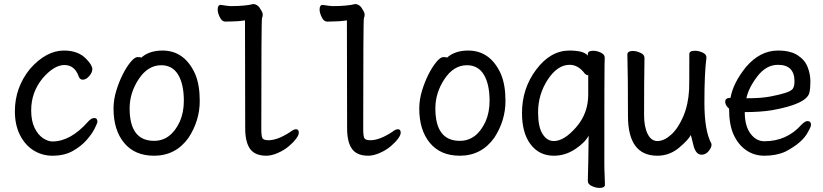

<svg xmlns="http://www.w3.org/2000/svg" viewBox="-20 -740 4040 942"><path d="M237 24Q187 24 145 -2Q103 -28 78 -77.5Q53 -127 53 -194Q53 -311 128 -403Q207 -492 294 -492Q365 -492 404 -450Q433 -420 433 -401Q433 -384 417.5 -366.5Q402 -349 386 -349Q373 -349 367 -363Q347 -421 296 -421Q246 -421 190 -357Q133 -288 133 -199Q133 -147 149.5 -113Q166 -79 190.5 -62.5Q215 -46 237 -46Q326 -46 412 -143Q428 -161 442 -161Q458 -161 458 -143Q458 -137 445 -110.5Q432 -84 405.5 -53.5Q379 -23 337.5 0.5Q296 24 237 24Z M736 -49Q818 -49 862 -143Q882 -189 882 -245Q882 -327 854 -373.5Q826 -420 771 -420Q706 -420 661 -352.5Q616 -285 616 -208Q616 -49 736 -49ZM736 24Q641 24 589 -39Q537 -102 537 -207Q537 -251 550.5 -295Q564 -339 582.5 -375.5Q601 -412 621 -436Q641 -460 655 -460Q671 -460 673 -457Q712 -492 777 -492Q886 -492 938 -376Q960 -323 960 -245Q960 -148 905 -64Q842 24 736 24Z M1287 24Q1231 24 1207 -9.5Q1183 -43 1183 -110L1182 -640Q1149 -635 1123.5 -635Q1098 -635 1085 -634Q1069 -634 1058.5 -655.5Q1048 -677 1048 -693Q1048 -716 1063 -716Q1101 -710 1112 -710Q1182 -710 1222 -720Q1246 -720 1261 -690Q1269 -678 1269 -668Q1269 -658 1265.5 -651.5Q1262 -645 1262 -108Q1262 -71 1268 -61.5Q1274 -52 1297 -52Q1342 -52 1403 -92Q1421 -106 1432 -106Q1446 -106 1446 -89Q1446 -77 1432.5 -59Q1419 -41 1396.5 -22Q1374 -3 1343 10.5Q1312 24 1287 24Z M1787 24Q1731 24 1707 -9.5Q1683 -43 1683 -110L1682 -640Q1649 -635 1623.5 -635Q1598 -635 1585 -634Q1569 -634 1558.5 -655.5Q1548 -677 1548 -693Q1548 -716 1563 -716Q1601 -710 1612 -710Q1682 -710 1722 -720Q1746 -720 1761 -690Q1769 -678 1769 -668Q1769 -658 1765.5 -651.5Q1762 -645 1762 -108Q1762 -71 1768 -61.5Q1774 -52 1797 -52Q1842 -52 1903 -92Q1921 -106 1932 -106Q1946 -106 1946 -89Q1946 -77 1932.5 -59Q1919 -41 1896.5 -22Q1874 -3 1843 10.5Q1812 24 1787 24Z M2236 -49Q2318 -49 2362 -143Q2382 -189 2382 -245Q2382 -327 2354 -373.5Q2326 -420 2271 -420Q2206 -420 2161 -352.5Q2116 -285 2116 -208Q2116 -49 2236 -49ZM2236 24Q2141 24 2089 -39Q2037 -102 2037 -207Q2037 -251 2050.5 -295Q2064 -339 2082.5 -375.5Q2101 -412 2121 -436Q2141 -460 2155 -460Q2171 -460 2173 -457Q2212 -492 2277 -492Q2386 -492 2438 -376Q2460 -323 2460 -245Q2460 -148 2405 -64Q2342 24 2236 24Z M2697 -48Q2748 -48 2807 -116Q2866 -184 2866 -276V-375Q2866 -371 2862 -371Q2858 -371 2849 -379Q2817 -422 2775 -422Q2715 -422 2667.5 -349.5Q2620 -277 2620 -189Q2620 -117 2642 -82.5Q2664 -48 2697 -48ZM2864 -467V-475Q2864 -491 2891 -491Q2908 -491 2927.5 -482Q2947 -473 2947 -457Q2947 -445 2946 -419.5Q2945 -394 2945 60Q2945 91 2946.5 120Q2948 149 2948 166Q2948 182 2921 182Q2904 182 2884 173Q2864 164 2864 148Q2867 46 2868 -75Q2852 -42 2803 -9Q2754 24 2697 24Q2626 24 2583.5 -31.5Q2541 -87 2541 -186Q2541 -306 2611 -399Q2681 -492 2774 -492Q2844 -492 2864 -467Z M3205 24Q3061 24 3061 -171Q3061 -371 3058 -474Q3060 -490 3085 -490Q3102 -490 3122 -481Q3142 -472 3142 -456Q3140 -340 3140 -175Q3140 -118 3157.5 -83Q3175 -48 3205 -48Q3238 -48 3272.5 -79Q3307 -110 3332 -168Q3357 -226 3361 -301Q3362 -318 3362 -475Q3362 -491 3390 -491Q3407 -491 3426.5 -482.5Q3446 -474 3446 -458Q3436 -382 3436 -237Q3436 -98 3470 -36L3471 -29Q3471 -17 3457 1Q3443 19 3422 19Q3393 19 3381.5 -29.5Q3370 -78 3369 -78Q3359 -55 3312 -15.5Q3265 24 3205 24Z M3650 -258Q3715 -258 3759.5 -266.5Q3804 -275 3832.5 -284Q3861 -293 3869.5 -304.5Q3878 -316 3878 -341Q3878 -422 3797 -422Q3739 -422 3695.5 -365Q3652 -308 3642 -258ZM3730 24Q3680 24 3641 -3Q3602 -30 3579.5 -79Q3557 -128 3557 -207Q3538 -223 3538 -241Q3538 -260 3564 -260Q3577 -333 3639 -410Q3708 -492 3797 -492Q3857 -492 3892.5 -469.5Q3928 -447 3942 -412Q3956 -377 3956 -340Q3956 -306 3951 -285Q3937 -229 3766 -199Q3709 -190 3634 -190Q3634 -122 3662 -84.5Q3690 -47 3730 -47Q3840 -47 3912 -128Q3930 -146 3941 -146Q3959 -146 3959 -128Q3959 -118 3945 -94Q3918 -40 3833 4Q3789 24 3730 24Z"/></svg>

Font: LXGW WenKai Mono
Style: Bold
Weight: 700
Designer: Fontworks Inc.
Version: Version 1.250;January 17, 2023